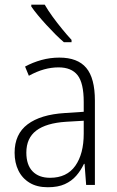

<svg xmlns="http://www.w3.org/2000/svg" viewBox="-20 -785 498 815"><path d="M231.9 -540.5Q309.6 -540.5 346.2 -496.8Q382.8 -453.1 382.8 -357.9V0H345.7L338.9 -89.4H336.4Q323.2 -61.5 303.7 -39.1Q284.2 -16.6 255.1 -3.4Q226.1 9.8 183.1 9.8Q136.7 9.8 105.5 -9.3Q74.2 -28.3 58.1 -61.3Q42 -94.2 42 -136.7Q42 -215.8 97.2 -257.3Q152.3 -298.8 255.4 -305.2L335.4 -310.5V-352.1Q335.4 -432.6 309.3 -465.8Q283.2 -499 228.5 -499Q198.2 -499 167.2 -490.5Q136.2 -481.9 102.5 -463.4L86.4 -502.4Q118.7 -520 155.8 -530.3Q192.9 -540.5 231.9 -540.5ZM335.4 -272.5 260.3 -268.1Q176.3 -262.7 134 -230.7Q91.8 -198.7 91.8 -137.2Q91.8 -85 118.4 -57.6Q145 -30.3 192.4 -30.3Q263.7 -30.3 299.6 -81.1Q335.4 -131.8 335.4 -217.8ZM169.9 -765.1Q183.6 -741.2 203.1 -714.4Q222.7 -687.5 243.7 -661.9Q264.6 -636.2 283.7 -615.7V-606H251Q233.9 -620.6 214.8 -639.6Q195.8 -658.7 176.8 -679.4Q157.7 -700.2 141.1 -720.2Q124.5 -740.2 112.8 -757.3V-765.1Z"/></svg>

Font: Open Sans SemiCondensed Light
Style: Regular
Weight: 300
Width: 4
Designer: Monotype Design Team
Foundry: Monotype Imaging Inc.
Version: Version 3.000